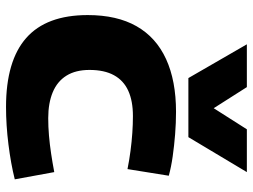

<svg xmlns="http://www.w3.org/2000/svg" viewBox="-121 -708 839 637"><g transform="rotate(90 298.5 -389.5)"><path d="M30 -261Q30 -358 67 -423Q104 -488 176 -521Q248 -554 351 -554Q388 -554 425.5 -551Q463 -548 498.5 -543Q534 -538 563 -530L541 -393Q511 -399 480.5 -403Q450 -407 421 -409Q392 -411 365 -411Q315 -411 281 -395.5Q247 -380 229.5 -348Q212 -316 212 -267Q212 -221 231 -190.5Q250 -160 286 -145Q322 -130 372 -130Q401 -130 430 -132.5Q459 -135 489 -139.5Q519 -144 551 -150L575 -19Q523 -6 459 2Q395 10 335 10Q182 10 106 -57Q30 -124 30 -261ZM551 -789 435 -595H239L127 -789H269L339 -679L409 -789Z"/></g></svg>

Font: Georama SemiExpanded
Style: Bold
Weight: 700
Width: 6
Designer: Jean-Baptiste Levee
Foundry: Production Type
Version: Version 1.001